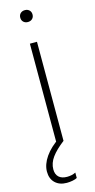

<svg xmlns="http://www.w3.org/2000/svg" viewBox="-137 -723 481 968"><g transform="rotate(-15 103.5 -239.0)"><path d="M85 -517H122V0H85ZM72 -656Q72 -670 81 -678.5Q90 -687 104 -687Q118 -687 127 -678.5Q136 -670 136 -656Q136 -642 127 -633.5Q118 -625 104 -625Q90 -625 81 -633.5Q72 -642 72 -656ZM1 129Q1 91 28 52Q55 13 104 -19H112L122 0Q79 33 57 63Q35 93 35 126Q35 152 50 166Q65 180 93 180Q118 180 138 170V198Q130 203 114.5 206Q99 209 84 209Q46 209 23.5 187.5Q1 166 1 129Z"/></g></svg>

Font: Mona Sans VF XLt
Style: Regular
Weight: 200
Designer: Deni Anggara
Foundry: GitHub
Version: Version 2.000;Glyphs 3.2.3 (3260)